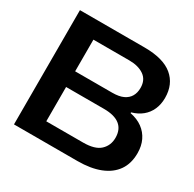

<svg xmlns="http://www.w3.org/2000/svg" viewBox="-159 -895 1070 1061"><g transform="rotate(30 375.5 -364.5)"><path d="M58 0V-729H470Q590 -729 649 -680Q708 -631 708 -544Q708 -503 693.5 -470Q679 -437 651.5 -414.5Q624 -392 585 -381V-376Q631 -367 663 -343.5Q695 -320 712 -284.5Q729 -249 729 -203Q729 -137 697.5 -92Q666 -47 606.5 -23.5Q547 0 463 0ZM204 -104H439Q514 -104 547.5 -135.5Q581 -167 581 -216Q581 -269 547 -296Q513 -323 446 -323H191V-423H440Q484 -423 510.5 -435.5Q537 -448 550 -470.5Q563 -493 563 -524Q563 -575 527 -600Q491 -625 433 -625H204Z"/></g></svg>

Font: Mona Sans Expanded SemiBold
Style: Regular
Weight: 600
Width: 7
Designer: Deni Anggara
Foundry: GitHub
Version: Version 2.000